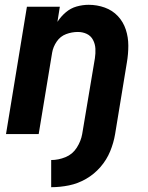

<svg xmlns="http://www.w3.org/2000/svg" viewBox="-20 -558 616 799"><path d="M193 221Q230 221 267 213.5Q304 206 338 186.5Q372 167 398 137Q424 107 438.5 71.5Q453 36 459 0L508 -298Q514 -333 514 -368Q514 -403 503.5 -435Q493 -467 470.5 -491Q448 -515 416 -526.5Q384 -538 349 -538Q324 -538 299 -531Q274 -524 253.5 -506.5Q233 -489 219 -467L229 -530H92L5 0H141L197 -339Q201 -363 216 -385Q231 -407 255 -416Q279 -425 304 -425Q324 -425 341 -417Q358 -409 367 -392Q376 -375 377 -355.5Q378 -336 375 -316L322 0Q317 29 299.5 56.5Q282 84 252.5 96Q223 108 193 108Z"/></svg>

Font: Iosevka Sparkle Extrabold
Style: Italic
Weight: 800
Italic angle: -9°
Designer: Belleve Invis
Foundry: Belleve Invis
Version: Version 4.5.0; ttfautohint (v1.8.3)